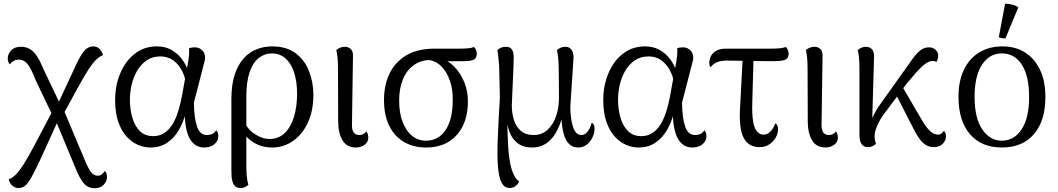

<svg xmlns="http://www.w3.org/2000/svg" viewBox="-20 -766 5585 1014"><path d="M480 228Q444 228 421.5 201Q399 174 376 115L272 -135L258 -155L169 -341Q154 -380 141 -404Q128 -428 113.5 -439.5Q99 -451 79 -451Q62 -451 50.5 -443.5Q39 -436 32 -426Q27 -432 24 -439Q21 -446 21 -457Q21 -480 38.5 -499.5Q56 -519 91 -519Q116 -519 136 -508Q156 -497 173.5 -471.5Q191 -446 210 -400L302 -207L315 -189L426 75Q445 122 460 142Q475 162 497 162Q509 162 518 154.5Q527 147 534 137Q539 142 542 149.5Q545 157 545 169Q545 191 528 209.5Q511 228 480 228ZM79 227Q58 227 44 213.5Q30 200 26 181Q45 174 62.5 157Q80 140 103 104.5Q126 69 160 5L269 -202L293 -143L189 85Q162 142 144.5 173Q127 204 112 215.5Q97 227 79 227ZM309 -153 278 -201 361 -379Q386 -436 404 -467Q422 -498 438 -509.5Q454 -521 472 -521Q492 -521 505.5 -508Q519 -495 524 -475Q506 -468 488.5 -451.5Q471 -435 448 -400Q425 -365 389 -299Z M773 13Q741 13 708.5 -1Q676 -15 648.5 -45Q621 -75 604.5 -123Q588 -171 588 -238Q588 -314 615 -378.5Q642 -443 691.5 -482Q741 -521 809 -521Q851 -521 883.5 -503.5Q916 -486 939.5 -455.5Q963 -425 977 -382L961 -333Q950 -392 914.5 -430Q879 -468 827 -468Q784 -468 753.5 -446.5Q723 -425 703.5 -391Q684 -357 675 -317.5Q666 -278 666 -241Q666 -187 679.5 -142.5Q693 -98 720 -72.5Q747 -47 789 -47Q821 -47 845 -62Q869 -77 886 -102Q903 -127 914.5 -159Q926 -191 934 -226Q942 -261 947 -293L973 -436Q977 -460 978.5 -478Q980 -496 978 -510Q983 -513 991 -514.5Q999 -516 1007 -516Q1028 -516 1042 -505.5Q1056 -495 1061 -477.5Q1066 -460 1059 -437L1004 -224Q1005 -143 1020.5 -98Q1036 -53 1072 -53Q1089 -53 1101.5 -59Q1114 -65 1122 -78Q1133 -66 1133 -47Q1133 -22 1112.5 -4.5Q1092 13 1058 13Q1010 13 983.5 -31.5Q957 -76 955 -172L960 -168Q948 -119 923.5 -77.5Q899 -36 862 -11.5Q825 13 773 13Z M1251 227Q1234 227 1224 219Q1214 211 1209 197Q1204 183 1203 165.5Q1202 148 1202 130V-241Q1202 -318 1219.5 -371.5Q1237 -425 1267 -458Q1297 -491 1335.5 -506Q1374 -521 1418 -521Q1493 -521 1541 -485Q1589 -449 1612 -390.5Q1635 -332 1635 -265Q1635 -181 1606 -118.5Q1577 -56 1527.5 -21.5Q1478 13 1417 13Q1355 13 1308.5 -21Q1262 -55 1231 -112L1257 -149Q1281 -88 1322.5 -60Q1364 -32 1403 -32Q1452 -32 1484.5 -64Q1517 -96 1533 -150.5Q1549 -205 1549 -270Q1549 -333 1534 -381Q1519 -429 1489 -456.5Q1459 -484 1415 -484Q1378 -484 1347 -460Q1316 -436 1298.5 -385.5Q1281 -335 1281 -256V109Q1281 132 1283 160.5Q1285 189 1292 209Q1287 215 1276 221Q1265 227 1251 227Z M1860 13Q1811 13 1788.5 -25.5Q1766 -64 1766 -125L1765 -402Q1765 -438 1762.5 -462Q1760 -486 1756 -502Q1768 -511 1778.5 -515Q1789 -519 1802 -519Q1820 -519 1833 -506.5Q1846 -494 1844 -464L1839 -118Q1837 -84 1846.5 -68.5Q1856 -53 1878 -53Q1890 -53 1899 -58Q1908 -63 1915 -72Q1920 -66 1922.5 -56.5Q1925 -47 1925 -39Q1925 -15 1905 -1Q1885 13 1860 13Z M2230 13Q2164 13 2114 -16Q2064 -45 2036 -101Q2008 -157 2008 -237Q2008 -319 2038.5 -380Q2069 -441 2128 -475Q2187 -509 2274 -509H2397Q2434 -509 2453.5 -511Q2473 -513 2483 -518Q2488 -513 2493 -504Q2498 -495 2498 -484Q2498 -458 2481.5 -450.5Q2465 -443 2428 -443L2308 -442L2254 -449Q2202 -449 2164.5 -421.5Q2127 -394 2107.5 -346Q2088 -298 2088 -235Q2088 -169 2106.5 -121.5Q2125 -74 2156.5 -48.5Q2188 -23 2229 -23Q2296 -23 2333.5 -79.5Q2371 -136 2371 -237Q2372 -294 2356 -340Q2340 -386 2311 -415.5Q2282 -445 2240 -450L2301 -457Q2345 -449 2379 -414Q2413 -379 2432.5 -330.5Q2452 -282 2451 -229Q2451 -157 2425 -102.5Q2399 -48 2349.5 -17.5Q2300 13 2230 13Z M2672 227Q2645 227 2630.5 201.5Q2616 176 2610.5 120Q2605 64 2608.5 -27.5Q2612 -119 2620 -251L2616 -420Q2613 -454 2611 -473Q2609 -492 2607 -502Q2613 -508 2625 -513.5Q2637 -519 2653 -519Q2674 -519 2683.5 -504.5Q2693 -490 2693 -465Q2693 -439 2691.5 -406Q2690 -373 2688.5 -338.5Q2687 -304 2685.5 -270Q2684 -236 2683 -208Q2683 -170 2693.5 -134.5Q2704 -99 2729.5 -76Q2755 -53 2799 -53Q2841 -53 2871 -80Q2901 -107 2916.5 -151.5Q2932 -196 2932 -247Q2932 -348 2930.5 -411Q2929 -474 2921 -502Q2933 -511 2943.5 -515Q2954 -519 2966 -519Q2989 -519 3000.5 -500Q3012 -481 3008 -446L2992 -202Q2992 -176 2995 -149.5Q2998 -123 3004.5 -101Q3011 -79 3022 -66Q3033 -53 3049 -53Q3066 -53 3077 -64Q3088 -75 3095 -90.5Q3102 -106 3105 -118Q3110 -115 3115 -108.5Q3120 -102 3120 -87Q3120 -63 3108.5 -39.5Q3097 -16 3078 -1.5Q3059 13 3033 13Q3003 13 2984 -7Q2965 -27 2956 -63Q2947 -99 2945 -144H2948Q2936 -100 2915 -64Q2894 -28 2863 -7.5Q2832 13 2792 13Q2743 13 2714 -9.5Q2685 -32 2672 -66.5Q2659 -101 2655 -136H2659Q2660 -75 2662.5 -16.5Q2665 42 2673 88.5Q2681 135 2696 161Q2702 175 2710 182Q2718 189 2722 193Q2716 207 2702 217Q2688 227 2672 227Z M3351 13Q3319 13 3286.5 -1Q3254 -15 3226.5 -45Q3199 -75 3182.5 -123Q3166 -171 3166 -238Q3166 -314 3193 -378.5Q3220 -443 3269.5 -482Q3319 -521 3387 -521Q3429 -521 3461.5 -503.5Q3494 -486 3517.5 -455.5Q3541 -425 3555 -382L3539 -333Q3528 -392 3492.5 -430Q3457 -468 3405 -468Q3362 -468 3331.5 -446.5Q3301 -425 3281.5 -391Q3262 -357 3253 -317.5Q3244 -278 3244 -241Q3244 -187 3257.5 -142.5Q3271 -98 3298 -72.5Q3325 -47 3367 -47Q3399 -47 3423 -62Q3447 -77 3464 -102Q3481 -127 3492.5 -159Q3504 -191 3512 -226Q3520 -261 3525 -293L3551 -436Q3555 -460 3556.5 -478Q3558 -496 3556 -510Q3561 -513 3569 -514.5Q3577 -516 3585 -516Q3606 -516 3620 -505.5Q3634 -495 3639 -477.5Q3644 -460 3637 -437L3582 -224Q3583 -143 3598.5 -98Q3614 -53 3650 -53Q3667 -53 3679.5 -59Q3692 -65 3700 -78Q3711 -66 3711 -47Q3711 -22 3690.5 -4.5Q3670 13 3636 13Q3588 13 3561.5 -31.5Q3535 -76 3533 -172L3538 -168Q3526 -119 3501.5 -77.5Q3477 -36 3440 -11.5Q3403 13 3351 13Z M3992 11Q3932 11 3906.5 -40Q3881 -91 3889 -206L3903 -474H3960L3953 -227Q3951 -162 3957.5 -124.5Q3964 -87 3978.5 -71Q3993 -55 4013 -55Q4032 -55 4048 -70.5Q4064 -86 4074 -114Q4082 -111 4085.5 -103Q4089 -95 4089 -84Q4089 -60 4076 -38Q4063 -16 4041.5 -2.5Q4020 11 3992 11ZM3732 -411Q3726 -420 3726 -433Q3726 -453 3735 -470.5Q3744 -488 3763.5 -498.5Q3783 -509 3813 -509H4039Q4078 -509 4098.5 -511Q4119 -513 4130 -518Q4135 -514 4140 -504Q4145 -494 4145 -484Q4145 -458 4127 -450.5Q4109 -443 4066 -443Q3996 -443 3935 -444.5Q3874 -446 3817 -446Q3790 -446 3769.5 -438.5Q3749 -431 3732 -411Z M4340 13Q4291 13 4268.5 -25.5Q4246 -64 4246 -125L4245 -402Q4245 -438 4242.5 -462Q4240 -486 4236 -502Q4248 -511 4258.5 -515Q4269 -519 4282 -519Q4300 -519 4313 -506.5Q4326 -494 4324 -464L4319 -118Q4317 -84 4326.5 -68.5Q4336 -53 4358 -53Q4370 -53 4379 -58Q4388 -63 4395 -72Q4400 -66 4402.5 -56.5Q4405 -47 4405 -39Q4405 -15 4385 -1Q4365 13 4340 13Z M4564 11Q4541 11 4530 -5.5Q4519 -22 4519 -51V-402Q4519 -438 4516.5 -462Q4514 -486 4510 -502Q4519 -510 4530.5 -514.5Q4542 -519 4553 -519Q4572 -519 4584.5 -506.5Q4597 -494 4596 -464L4585 -85L4571 -87Q4575 -121 4592.5 -155.5Q4610 -190 4627 -213L4741 -373Q4769 -411 4791 -443.5Q4813 -476 4835.5 -496Q4858 -516 4886 -516Q4906 -516 4920.5 -503.5Q4935 -491 4935 -471Q4935 -463 4932 -454Q4929 -445 4925 -439Q4920 -442 4915.5 -443Q4911 -444 4905 -444Q4886 -444 4863.5 -426.5Q4841 -409 4817 -381.5Q4793 -354 4768 -324L4657 -175Q4641 -156 4628 -133Q4615 -110 4607 -87.5Q4599 -65 4599 -46Q4599 -34 4601 -25Q4603 -16 4606 -6Q4599 0 4588.5 5.5Q4578 11 4564 11ZM4911 11Q4887 11 4868 -1.5Q4849 -14 4833.5 -36.5Q4818 -59 4803 -89L4700 -290L4733 -330L4848 -133Q4872 -92 4892.5 -73.5Q4913 -55 4934 -55Q4946 -55 4953.5 -62Q4961 -69 4965 -75Q4969 -71 4972.5 -64Q4976 -57 4976 -46Q4976 -33 4969 -20Q4962 -7 4947.5 2Q4933 11 4911 11Z M5271 13Q5163 13 5102.5 -57.5Q5042 -128 5042 -254Q5042 -338 5070.5 -397.5Q5099 -457 5151.5 -489Q5204 -521 5274 -521Q5343 -521 5393.5 -489Q5444 -457 5472.5 -397.5Q5501 -338 5501 -254Q5501 -128 5440.5 -57.5Q5380 13 5271 13ZM5271 -23Q5336 -23 5375.5 -83Q5415 -143 5415 -254Q5415 -365 5376.5 -424.5Q5338 -484 5271 -484Q5206 -484 5166.5 -424.5Q5127 -365 5127 -254Q5127 -143 5167.5 -83Q5208 -23 5271 -23ZM5290 -563Q5282 -563 5271 -564.5Q5260 -566 5255 -570L5288 -746Q5306 -747 5326.5 -741.5Q5347 -736 5358 -727Z"/></svg>

Font: Arima
Style: Regular
Weight: 400
Designer: Joana Correia and Natanael Gama
Foundry: NDISCOVER
Version: Version 1.101;gftools[0.9.23]